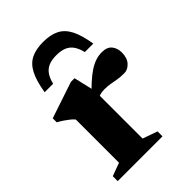

<svg xmlns="http://www.w3.org/2000/svg" viewBox="-204 -788 882 882"><g transform="rotate(-45 237.0 -347.0)"><path d="M397.5 -470.5Q432 -470.5 447.2 -451.5Q462.5 -432.5 462.5 -404.5Q462.5 -368.5 444 -348.8Q425.5 -329 404 -329Q379.5 -329 361 -332Q342.5 -335 325.2 -338.2Q308 -341.5 286.5 -341.5Q274 -341.5 263 -339.2Q252 -337 241.8 -332Q231.5 -327 220.5 -318.5L207.5 -345.5Q241 -381.5 267.5 -405.5Q294 -429.5 316 -443.8Q338 -458 357.8 -464.2Q377.5 -470.5 397.5 -470.5ZM250 -367.5V-57.5L322 -32V0H31V-32L95 -55.5V-336Q87.5 -345.5 76.8 -354Q66 -362.5 53 -371.5Q40 -380.5 24 -389V-415L201.5 -474.5H225ZM240.5 -608.5Q210.5 -608.5 190.2 -600Q170 -591.5 157.2 -573.2Q144.5 -555 137.5 -526H82.5Q93 -591 112 -627.2Q131 -663.5 162.2 -679Q193.5 -694.5 240.5 -694.5Q287.5 -694.5 318.8 -679Q350 -663.5 369 -627.2Q388 -591 398.5 -526H343.5Q336.5 -555 323.8 -573.2Q311 -591.5 290.8 -600Q270.5 -608.5 240.5 -608.5Z"/></g></svg>

Font: Newsreader
Style: Bold
Weight: 700
Designer: Hugues Gentile
Foundry: Production Type
Version: Version 1.003